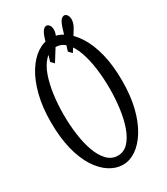

<svg xmlns="http://www.w3.org/2000/svg" viewBox="-221 -1002 958 1103"><g transform="rotate(-30 258.0 -450.5)"><path d="M259.3 5.9Q214.4 5.9 171.4 -21.2Q128.4 -48.3 94.2 -101.3Q60.1 -154.3 40.5 -232.7Q21 -311 21 -414.1Q21 -512.2 41 -590.3Q61 -668.5 94.7 -722.7Q128.4 -776.9 170.9 -805.4Q213.4 -834 259.3 -834Q304.2 -834 345.9 -806.9Q387.7 -779.8 421.9 -726.6Q456.1 -673.3 475.6 -595.5Q495.1 -517.6 495.1 -414.1Q495.1 -315.9 475.6 -238Q456.1 -160.2 422.1 -105.5Q388.2 -50.8 346.2 -22.5Q304.2 5.9 259.3 5.9ZM259.3 -54.2Q299.3 -54.2 328.4 -84.7Q357.4 -115.2 375.5 -166.3Q393.6 -217.3 402.1 -281.5Q410.6 -345.7 410.6 -414.1Q410.6 -481.4 402.1 -545.7Q393.6 -609.9 375.5 -661.6Q357.4 -713.4 328.4 -743.7Q299.3 -773.9 259.3 -773.9Q219.2 -773.9 189.7 -743.7Q160.2 -713.4 141.8 -661.6Q123.5 -609.9 114.7 -545.7Q106 -481.4 106 -414.1Q106 -345.7 114.7 -281.5Q123.5 -217.3 141.8 -166.3Q160.2 -115.2 189.7 -84.7Q219.2 -54.2 259.3 -54.2ZM190.4 -715.8 233.9 -856.4Q243.2 -883.8 253.9 -895.3Q264.6 -906.7 274.9 -906.7Q285.6 -906.7 293.9 -895.5Q302.2 -884.3 302.2 -865.7Q302.2 -855 298.6 -841.6Q294.9 -828.1 284.7 -813.5L210.4 -694.3ZM308.1 -715.8 352.1 -856.4Q361.3 -883.8 371.8 -895.3Q382.3 -906.7 393.1 -906.7Q403.8 -906.7 411.9 -895.5Q419.9 -884.3 419.9 -865.7Q419.9 -855 416 -841.6Q412.1 -828.1 403.3 -813.5L329.1 -694.3Z"/></g></svg>

Font: Scarab Serif
Style: Regular
Weight: 400
Designer: John Roberts
Foundry: Scarab
Version: 1.0